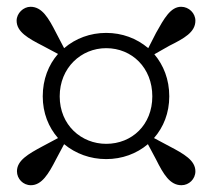

<svg xmlns="http://www.w3.org/2000/svg" viewBox="-20 -649 625 566"><path d="M293 -225C220 -225 156 -280 156 -365C156 -449 219 -507 293 -507C369 -507 429 -449 429 -365C429 -281 369 -225 293 -225ZM434 -242C462 -274 479 -316 479 -365C479 -415 462 -457 435 -489L479 -514C523 -536 556 -554 556 -588C556 -610 537 -629 514 -629C483 -629 464 -595 440 -552L417 -507C383 -536 340 -552 293 -552C246 -552 203 -536 169 -507L145 -553C123 -596 104 -629 70 -629C49 -629 29 -610 29 -588C29 -555 63 -536 106 -514L151 -490C123 -458 106 -415 106 -365C106 -316 123 -274 151 -242L106 -218C63 -195 30 -176 30 -144C30 -122 48 -103 71 -103C103 -103 123 -136 145 -179L169 -224C203 -196 246 -180 293 -180C340 -180 383 -196 416 -224L440 -179C462 -135 481 -103 515 -103C537 -103 556 -121 556 -144C556 -176 523 -195 479 -218Z"/></svg>

Font: Noto Serif CJK JP
Style: Bold
Weight: 700
Designer: Ryoko NISHIZUKA 西塚涼子 (kana & ideographs); Frank Grießhammer (Latin, Greek & Cyrillic); Wenlong ZHANG 张文龙 (bopomofo); San
Foundry: Adobe Systems Incorporated
Version: Version 1.000;PS 1;hotconv 16.6.53;makeotf.lib2.5.65590